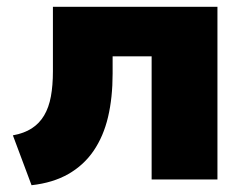

<svg xmlns="http://www.w3.org/2000/svg" viewBox="-20 -529 739 566"><path d="M73 17 18 -130Q51 -136 73.5 -150.5Q96 -165 110 -188.5Q124 -212 130 -244.5Q136 -277 136 -319V-509H621V0H427V-363H312V-312Q312 -241 298.5 -184Q285 -127 256 -84.5Q227 -42 181.5 -16Q136 10 73 17Z"/></svg>

Font: Nunito Sans 6pt Black
Style: Regular
Weight: 900
Version: Version 3.101;gftools[0.9.27]